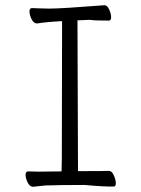

<svg xmlns="http://www.w3.org/2000/svg" viewBox="-20 -715 540 736"><path d="M88 -58 128 -57 216 -58 217 -107 218 -634Q158 -631 122 -625Q109 -625 101 -641.5Q93 -658 93 -671Q93 -684 103 -684Q110 -684 128.5 -683Q147 -682 168 -682Q215 -682 381 -695Q391 -695 398.5 -678.5Q406 -662 406 -649Q406 -636 397 -636Q340 -636 325 -639L277 -637L279 -59H284Q383 -59 397 -60Q409 -60 416.5 -42.5Q424 -25 424 -12.5Q424 0 416 0Q380 1 304 -6Q209 -6 153 -4L107 1Q94 1 86 -15.5Q78 -32 78 -45Q78 -58 88 -58Z"/></svg>

Font: Moon Stars Kai HW Light
Style: Regular
Weight: 300
Designer: GuiWonder
Version: Version 1.101